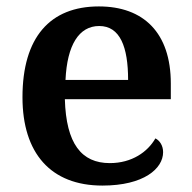

<svg xmlns="http://www.w3.org/2000/svg" viewBox="-20 -568 597 598"><path d="M299 10C428 10 488 -43 488 -94C488 -114 478 -130 464 -137C440 -95 391 -60 322 -60C234 -60 186 -120 182 -259H512V-308C512 -466 427 -548 288 -548C136 -548 50 -452 50 -265C50 -91 138 10 299 10ZM379 -319H184C189 -428 226 -487 289 -487C354 -487 379 -422 379 -319Z"/></svg>

Font: Noto Serif Yezidi SemiBold
Style: Regular
Weight: 600
Designer: Dalton Maag Ltd
Foundry: Dalton Maag Ltd
Version: Version 1.001